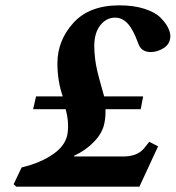

<svg xmlns="http://www.w3.org/2000/svg" viewBox="-20 -699 658 719"><path d="M31 -9 61 -72Q133 -89 181.5 -123.5Q230 -158 234 -207Q238 -246 226 -290H104L115 -338H215Q195 -395 195 -462Q195 -547 254.5 -613Q314 -679 427 -679Q481 -679 521 -666Q561 -653 580.5 -633.5Q600 -614 609 -596Q618 -578 618 -563Q617 -534 593 -519Q569 -504 544 -504Q508 -504 497 -538Q479 -588 458.5 -610.5Q438 -633 411 -633Q379 -633 356.5 -605.5Q334 -578 333 -530Q333 -482 344 -434Q348 -416 370 -338H516L507 -290H375Q376 -262 371 -238Q364 -201 332 -168Q300 -135 258 -116L257 -113H441Q494 -113 519 -143L539 -168L572 -151L502 0H41Z"/></svg>

Font: Heuristica
Style: Bold Italic
Weight: 700
Italic angle: -13°
Version: Version 1.0.2